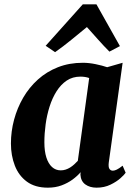

<svg xmlns="http://www.w3.org/2000/svg" viewBox="-20 -857 622 887"><path d="M482.5 -106Q480 -85.5 485.5 -77Q491 -68.5 501.5 -68.5Q509 -68.5 519.5 -73.5Q530 -78.5 546.5 -91.5L560.5 -59Q555 -50.5 536.8 -34Q518.5 -17.5 490.2 -3.8Q462 10 426 10Q395 10 374.2 -5Q353.5 -20 351.5 -50L352.5 -61.5Q337 -43.5 314.8 -27.2Q292.5 -11 264.2 -0.5Q236 10 201 10Q142 10 104.2 -17.8Q66.5 -45.5 48.5 -92Q30.5 -138.5 30.5 -194Q30.5 -250 45 -304Q59.5 -358 87 -405.5Q114.5 -453 155 -489.5Q195.5 -526 247.8 -546.5Q300 -567 363 -567Q391 -567 422.2 -560.5Q453.5 -554 475 -546.5L546.5 -567ZM392 -496.5Q382.5 -500 372.2 -501.5Q362 -503 351.5 -503Q315.5 -503 288.2 -484.8Q261 -466.5 241.2 -435.2Q221.5 -404 209 -364.5Q196.5 -325 190.8 -282.5Q185 -240 185 -199.5Q185 -158.5 194.2 -129.5Q203.5 -100.5 220.5 -85.2Q237.5 -70 260.5 -70Q272.5 -70 283.2 -73.5Q294 -77 304 -83.2Q314 -89.5 322.8 -97.5Q331.5 -105.5 339.5 -114ZM234.5 -616 191 -645.5 362.5 -837H425.5L534 -644L485.5 -618.5Q459.5 -644.5 433.5 -673.8Q407.5 -703 381.5 -732Q345.5 -702.5 308.5 -672.2Q271.5 -642 234.5 -616Z"/></svg>

Font: Merriweather 20pt ExtraBold
Style: Italic
Weight: 800
Italic angle: -7.8°
Version: Version 2.101